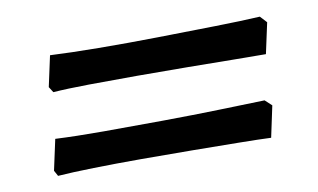

<svg xmlns="http://www.w3.org/2000/svg" viewBox="-39 -434 612 369"><g transform="rotate(-10 266.5 -249.0)"><path d="M483 -293Q461 -293 421 -293.5Q381 -294 331.5 -294.5Q282 -295 231.5 -295Q181 -295 138 -294.5Q95 -294 68 -292L61 -303L74 -363Q113 -361 168.5 -360.5Q224 -360 283.5 -361Q343 -362 396 -363Q449 -364 484 -366L496 -353ZM465 -133Q443 -134 402.5 -134.5Q362 -135 312.5 -135.5Q263 -136 212.5 -136Q162 -136 119 -135Q76 -134 49 -132L43 -143L56 -203Q95 -201 150.5 -201Q206 -201 265.5 -201.5Q325 -202 378 -203.5Q431 -205 465 -206L478 -194Z"/></g></svg>

Font: Labrada SemiBold
Style: Italic
Weight: 600
Italic angle: -7°
Designer: Mercedes Jáuregui
Foundry: Omnibus-Type Team
Version: Version 1.000; ttfautohint (v1.8.4.7-5d5b)